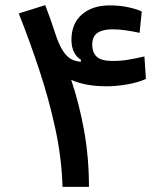

<svg xmlns="http://www.w3.org/2000/svg" viewBox="-20 -724 626 744"><path d="M222.2 0Q219.2 -110.8 194.3 -225.8Q169.4 -340.8 131.8 -454.1Q94.2 -567.4 52.7 -671.9L155.3 -704.1Q178.2 -644 192.4 -599.6Q206.5 -554.7 222.7 -528.8Q234.4 -510.3 249.3 -499Q264.2 -487.8 293 -484.4L293.5 -492.7Q276.9 -502 266.8 -522Q256.8 -542 256.8 -569.3Q256.8 -632.8 297.4 -668Q337.9 -703.1 405.3 -703.1Q442.4 -703.1 474.4 -696.5Q506.3 -689.9 529.3 -679.7L521 -596.7Q497.1 -602.1 469.2 -606.2Q441.4 -610.4 415.5 -610.4Q378.4 -610.4 357.9 -596.7Q337.4 -583 337.4 -550.3Q337.4 -521.5 354.5 -504.6Q371.6 -487.8 416 -487.8Q448.2 -487.8 477.5 -492.7Q506.8 -497.6 539.6 -505.4L545.4 -418Q513.7 -403.8 471.9 -396.7Q430.2 -389.6 393.1 -389.6Q311 -389.6 255.9 -414.6Q287.1 -322.3 305.9 -218Q324.7 -113.8 324.7 0Z"/></svg>

Font: CaskaydiaMono NF
Style: Regular
Weight: 400
Designer: Aaron Bell
Foundry: Saja Typeworks
Version: Version 2111.001; ttfautohint (v1.8.4);Nerd Fonts 3.1.1